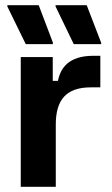

<svg xmlns="http://www.w3.org/2000/svg" viewBox="-20 -720 432 740"><path d="M264.2 -550H370V-555L314.2 -700H194.2V-695ZM79.2 -550H183.3L184.2 -555L129.2 -700H8.3V-695ZM60 0H195V-240C195 -335 235 -383.3 330 -383.3H366.7V-505H340C245 -505 213.3 -458.3 203.3 -408.3H183.3V-500H60Z"/></svg>

Font: Familjen Grotesk GF
Style: Bold
Weight: 700
Designer: Anders Wikstroem, Jonas Baeckman, Matilda Gysing, Kristian Moeller
Foundry: Familjen STHLM AB
Version: Version 2.000; Beta; Release 4; Build 6